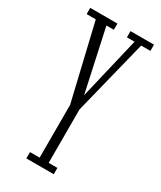

<svg xmlns="http://www.w3.org/2000/svg" viewBox="-180 -764 695 828"><g transform="rotate(30 167.5 -350.0)"><path d="M99.5 0V-31.5H147.5V-294.5L59 -669H13.5V-700H149V-669H112L189.5 -312H167.5L252 -669H214V-700H331V-669H285L192.5 -297.5V-31.5H236V0Z"/></g></svg>

Font: Imbue Thin 10pt ExtraLight
Style: Regular
Weight: 250
Version: Version 1.102